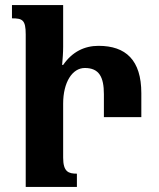

<svg xmlns="http://www.w3.org/2000/svg" viewBox="-20 -734 624 754"><path d="M228 -327C228 -411 264 -467 313 -467C369 -467 388 -432 388 -364V-274H535V-368C535 -498 474 -554 367 -554C312 -554 264 -531 228 -479H224C226 -503 228 -526 228 -550V-714H27V-662C68 -662 81 -656 81 -599V0H282V-52C249 -52 228 -59 228 -115Z"/></svg>

Font: Noto Serif Armenian ExtraCondensed ExtraBold
Style: Regular
Weight: 800
Width: 2
Designer: Monotype Design Team
Foundry: Monotype Imaging Inc.
Version: Version 2.008